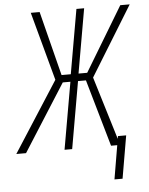

<svg xmlns="http://www.w3.org/2000/svg" viewBox="-85 -759 761 980"><g transform="rotate(-5 295.5 -269.0)"><path d="M360.4 -343.3 459 0H505.9L397.9 -354.5L616.7 -710.4H568.4L370.1 -381.3H325.7L383.3 -710.9H343.8L286.1 -381.3H238.8L155.3 -711.4H109.9L205.1 -359.9L-26.4 0H23.4L241.7 -343.3H280.8L220.7 0H259.8L319.8 -343.3ZM502.9 172.9 540.5 -45.9H498.5L461.4 172.9Z"/></g></svg>

Font: Roboto Mono ExtraLight
Style: Italic
Weight: 250
Italic angle: -10°
Monospace: yes
Designer: Google
Version: Version 3.000